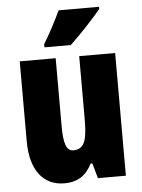

<svg xmlns="http://www.w3.org/2000/svg" viewBox="-54 -809 638 862"><g transform="rotate(-5 264.5 -378.0)"><path d="M425 -756V-766H243C222 -722 197 -673 165 -620V-606H284C334 -653 397 -722 425 -756ZM479 -553H317V-280C317 -191 312 -134 254 -134C222 -134 211 -172 211 -246V-553H49V-193C49 -64 105 10 202 10C261 10 300 -16 326 -68H334L353 0H479Z"/></g></svg>

Font: Noto Sans Thai ExtCond Blk
Style: Regular
Weight: 900
Width: 2
Designer: Monotype Design Team
Foundry: Monotype Imaging Inc.
Version: Version 2.002